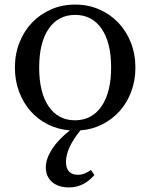

<svg xmlns="http://www.w3.org/2000/svg" viewBox="-20 -560 656 838"><path d="M392 204 377 182C365.7 189.3 355.8 194.7 347.5 198C339.2 201.3 330.3 203 321 203C285.7 203 268 184 268 146C268 106.7 289 61 331 9C365.7 6.3 397.7 -2.5 427 -17.5C456.3 -32.5 481.7 -52 503 -76C524.3 -100 541 -128.2 553 -160.5C565 -192.8 571 -227.7 571 -265C571 -304.3 564.3 -340.8 551 -374.5C537.7 -408.2 519.3 -437.2 496 -461.5C472.7 -485.8 445 -505 413 -519C381 -533 346 -540 308 -540C270 -540 235 -533 203 -519C171 -505 143.3 -485.8 120 -461.5C96.7 -437.2 78.3 -408.2 65 -374.5C51.7 -340.8 45 -304.3 45 -265C45 -227.7 51 -192.8 63 -160.5C75 -128.2 91.5 -100 112.5 -76C133.5 -52 158.7 -32.5 188 -17.5C217.3 -2.5 249.7 6.3 285 9C251.7 35 225.8 62.2 207.5 90.5C189.2 118.8 180 145.3 180 170C180 197.3 189.2 218.8 207.5 234.5C225.8 250.2 250.7 258 282 258C324 258 360.7 240 392 204ZM151 -265C151 -337.7 164.8 -394.2 192.5 -434.5C220.2 -474.8 258.7 -495 308 -495C357.3 -495 395.8 -474.8 423.5 -434.5C451.2 -394.2 465 -338 465 -266C465 -193.3 451 -136.7 423 -96C395 -55.3 356.3 -35 307 -35C258.3 -35 220.2 -55.2 192.5 -95.5C164.8 -135.8 151 -192.3 151 -265Z"/></svg>

Font: Libre Caslon Text
Style: Regular
Weight: 400
Designer: Pablo Impallari, Rodrigo Fuenzalida
Foundry: Pablo Impallari, Rodrigo Fuenzalida
Version: Version 1.000; ttfautohint (v0.93) -l 8 -r 50 -G 200 -x 14 -